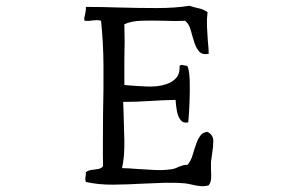

<svg xmlns="http://www.w3.org/2000/svg" viewBox="-20 -678 1040 667"><path d="M713 -116Q713 -109 713 -102Q713 -95 713 -88Q714 -73 713.5 -59Q713 -45 705 -34Q689 -30 675.5 -31.5Q662 -33 649 -36Q642 -38 636 -39Q630 -40 623 -41Q589 -44 551.5 -43Q514 -42 476 -40Q424 -37 373 -36.5Q322 -36 278 -46Q276 -54 276.5 -59.5Q277 -65 278 -69Q279 -76 278 -79Q285 -86 297.5 -87.5Q310 -89 321.5 -91Q333 -93 338 -101Q337 -143 337.5 -188.5Q338 -234 338 -282Q340 -365 339.5 -448.5Q339 -532 331 -606Q324 -608 317 -608Q310 -608 302 -607Q296 -606 289 -605.5Q282 -605 274 -606Q272 -611 273 -617Q274 -623 276 -630Q277 -636 278 -642Q279 -648 278 -654Q305 -654 333.5 -653.5Q362 -653 391 -652Q459 -650 524.5 -650Q590 -650 638 -658Q652 -653 669 -649.5Q686 -646 701 -636Q698 -611 699 -586.5Q700 -562 702 -536Q703 -525 704 -514Q705 -503 705 -491Q683 -487 672.5 -498.5Q662 -510 656 -528Q649 -549 643 -572Q637 -595 623 -606Q605 -605 585 -605Q565 -605 545 -606Q507 -607 472 -606Q437 -605 412 -594Q413 -563 413 -532.5Q413 -502 412 -473Q412 -450 412 -427.5Q412 -405 412 -383Q415 -383 420 -382Q453 -379 490.5 -377.5Q528 -376 556 -385Q578 -392 591.5 -406.5Q605 -421 604 -449Q608 -453 612.5 -452.5Q617 -452 625 -450Q629 -449 631 -449Q638 -433 639 -398.5Q640 -364 638.5 -324.5Q637 -285 634 -253Q617 -249 607.5 -261Q598 -273 594.5 -292.5Q591 -312 590 -331Q541 -330 497 -327Q453 -324 408 -324Q408 -317 408.5 -310Q409 -303 409 -296Q411 -243 412 -188.5Q413 -134 404 -94Q416 -94 429.5 -93Q443 -92 457 -91Q486 -89 517.5 -87.5Q549 -86 575 -90Q583 -91 589.5 -93.5Q596 -96 602 -99Q610 -102 617 -104Q624 -106 631 -105Q643 -118 649.5 -140.5Q656 -163 663 -182Q669 -198 677.5 -208.5Q686 -219 701 -220Q721 -209 721 -188.5Q721 -168 717 -145Q716 -137 715 -130Q714 -123 713 -116Z"/></svg>

Font: Yuji Mai
Style: Regular
Weight: 400
Designer: Kataoka Yuji
Foundry: Kinuta Font Factory
Version: Version 3.002